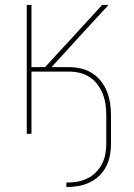

<svg xmlns="http://www.w3.org/2000/svg" viewBox="-20 -540 540 775"><path d="M248 215V197Q270 197 291 193.5Q312 190 331 181Q350 172 365.5 157Q381 142 391 123Q401 104 405 83Q409 62 409 41V-74Q409 -96 406 -118Q403 -140 395 -160.5Q387 -181 373.5 -199Q360 -217 341.5 -229Q323 -241 301.5 -246Q280 -251 258 -251H107V0H88V-520H107V-269H162L309 -429L392 -520H418Q360 -457 302.5 -394.5Q245 -332 188 -269H258Q282 -269 306.5 -263.5Q331 -258 351.5 -245Q372 -232 387.5 -212.5Q403 -193 412 -170Q421 -147 424.5 -123Q428 -99 428 -74V41Q428 65 423.5 88.5Q419 112 408 133Q397 154 379.5 170.5Q362 187 340.5 197Q319 207 295.5 211Q272 215 248 215Z"/></svg>

Font: Iosevka SS18 Thin
Style: Regular
Weight: 100
Monospace: yes
Designer: Belleve Invis
Foundry: Belleve Invis
Version: Version 25.1.1; ttfautohint (v1.8.4)